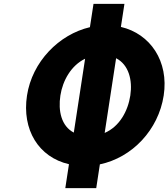

<svg xmlns="http://www.w3.org/2000/svg" viewBox="-20 -906 870 992"><path d="M444.6 -765.6C284.7 -728.1 146.2 -587.3 119.5 -412.5C92.5 -236.1 179.2 -93.7 336.3 -57.6L317.4 66H477.2L496 -56.9C662.9 -91.8 798.6 -234.9 825.8 -412.5C852.9 -589.4 756.7 -731.5 604.6 -766.9L622.9 -886H463.1ZM361.3 -220.9C296.4 -254.9 279.9 -333.7 292 -412.5C303.9 -490.1 347.6 -567.7 419.7 -602.6ZM520.8 -219.2 579.9 -605.2C645.1 -571.8 665.4 -492.2 653.3 -412.6C641 -332.4 597.8 -252.3 520.8 -219.2Z"/></svg>

Font: Sztylet
Style: BdObl
Weight: 700
Foundry: Cannot Into Space Fonts, PlusOne Fonts
Version: Version 0.12